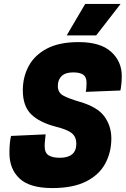

<svg xmlns="http://www.w3.org/2000/svg" viewBox="-20 -940 640 976"><path d="M246 16Q131 16 79.5 -32.5Q28 -81 28 -161Q28 -192 30 -211.5Q32 -231 36 -249L212 -257Q211 -247 209 -228.5Q207 -210 207 -198Q207 -163 227 -150.5Q247 -138 284 -138Q368 -138 368 -210Q368 -243 346 -262Q324 -281 264 -296Q182 -317 139 -358.5Q96 -400 96 -481Q96 -549 126 -604.5Q156 -660 218.5 -693Q281 -726 380 -726Q490 -726 544.5 -677Q599 -628 599 -554Q599 -532 597 -513Q595 -494 592 -480L416 -473Q418 -481 419 -494Q420 -507 420 -519Q420 -548 403.5 -560Q387 -572 352 -572Q313 -572 293.5 -553.5Q274 -535 274 -503Q274 -470 300 -455Q326 -440 387 -422Q476 -396 511 -347.5Q546 -299 546 -236Q546 -166 515 -108.5Q484 -51 417.5 -17.5Q351 16 246 16ZM319 -760 413 -920H593L469 -760Z"/></svg>

Font: Geist Mono Black
Style: Italic
Weight: 900
Italic angle: -12°
Monospace: yes
Designer: Basement.studio, Andrés Briganti, Mateo Zaragoza
Foundry: Basement.studio, Vercel, Andrés Briganti, Guido Ferreyra, Mateo Zaragoza
Version: Version 1.500; ttfautohint (v1.8.4.7-5d5b)